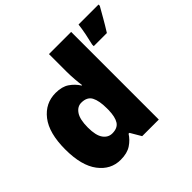

<svg xmlns="http://www.w3.org/2000/svg" viewBox="-181 -963 1177 1177"><g transform="rotate(-45 407.0 -375.0)"><path d="M237.8 9.8Q152.3 9.8 97.2 -63Q42 -135.7 42 -275.9Q42 -417.5 98.6 -490.2Q155.3 -563 245.1 -563Q300.3 -563 334.2 -539.8Q368.2 -516.6 390.1 -481.9H394Q390.6 -502.9 387.7 -539.8Q384.8 -576.7 384.8 -611.8V-759.8H577.1V0H433.1L392.1 -69.8H384.8Q364.7 -37.1 329.8 -13.7Q294.9 9.8 237.8 9.8ZM315.9 -141.1Q361.8 -141.1 380.6 -170.2Q399.4 -199.2 400.9 -258.8V-273.9Q400.9 -339.4 382.6 -374.3Q364.3 -409.2 314 -409.2Q279.8 -409.2 257.3 -376Q234.9 -342.8 234.9 -272.9Q234.9 -204.1 257.6 -172.6Q280.3 -141.1 315.9 -141.1ZM814.5 -759.8V-749Q793.5 -712.4 774.2 -678.5Q754.9 -644.5 727.1 -600.1H613.3V-613.8Q620.6 -643.1 629.2 -685.3Q637.7 -727.5 641.1 -759.8Z"/></g></svg>

Font: Open Sans ExtraBold
Style: Regular
Weight: 800
Designer: Monotype Design Team
Foundry: Monotype Imaging Inc.
Version: Version 3.003; ttfautohint (v1.8.4)